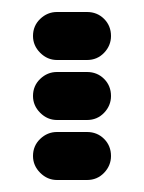

<svg xmlns="http://www.w3.org/2000/svg" viewBox="-20 -710 240 320"><path d="M35 -450Q35 -434 47 -422Q59 -410 75 -410H125Q142 -410 153.5 -422Q165 -434 165 -450Q165 -467 153.5 -478.5Q142 -490 125 -490H75Q59 -490 47 -478.5Q35 -467 35 -450ZM35 -550Q35 -534 47 -522Q59 -510 75 -510H125Q142 -510 153.5 -522Q165 -534 165 -550Q165 -567 153.5 -578.5Q142 -590 125 -590H75Q59 -590 47 -578.5Q35 -567 35 -550ZM35 -650Q35 -634 47 -622Q59 -610 75 -610H125Q142 -610 153.5 -622Q165 -634 165 -650Q165 -667 153.5 -678.5Q142 -690 125 -690H75Q59 -690 47 -678.5Q35 -667 35 -650Z"/></svg>

Font: Matrix Sans Raster
Style: Regular
Weight: 400
Designer: Brad Neil
Version: Version 1.100